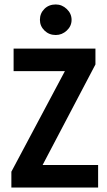

<svg xmlns="http://www.w3.org/2000/svg" viewBox="-20 -841 478 861"><path d="M31 0V-71L271 -522H41V-623H408V-552L171 -101H420V0ZM230 -684Q200 -684 179.5 -704Q159 -724 159 -752Q159 -781 179 -801Q199 -821 230 -821Q258 -821 279.5 -800.5Q301 -780 301 -752Q301 -724 279.5 -704Q258 -684 230 -684Z"/></svg>

Font: Inconsolata SemiCondensed ExtraBold
Style: Regular
Weight: 800
Width: 4
Monospace: yes
Designer: Raph Levien, Cyreal, Brenton Simpson
Foundry: Raph Levien, Cyreal, Google
Version: Version 3.100; ttfautohint (v1.8.4.7-5d5b)